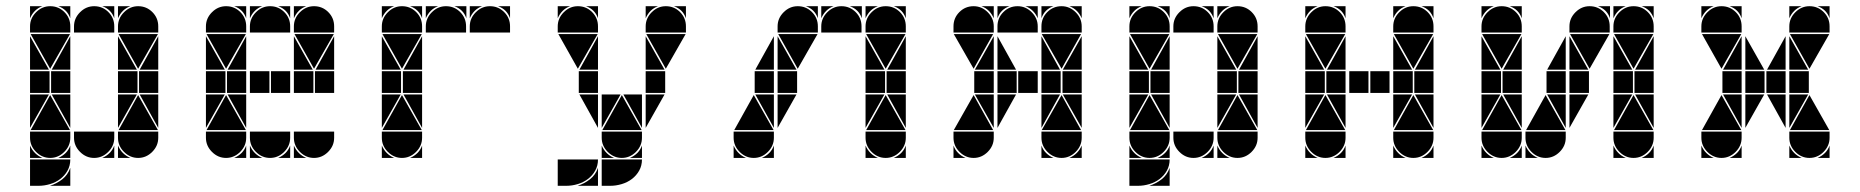

<svg xmlns="http://www.w3.org/2000/svg" viewBox="-20 -512 6005 620"><path d="M284 -492Q311 -492 330 -473Q349 -454 349 -427V-407H219V-427Q219 -453 238.5 -472.5Q258 -492 284 -492ZM142 -492Q169 -492 188 -473Q207 -454 207 -427V-407H77V-427Q77 -453 96.5 -472.5Q116 -492 142 -492ZM426 -492Q453 -492 472 -473Q491 -454 491 -427V-407H361V-427Q361 -453 380.5 -472.5Q400 -492 426 -492ZM77 3H207Q207 23 198 39Q189 55 174.5 66Q160 77 141.5 82.5Q123 88 105 88H77ZM426 -2Q400 -2 380.5 -21.5Q361 -41 361 -67V-87H491V-67Q491 -41 471.5 -21.5Q452 -2 426 -2ZM142 -2Q116 -2 96.5 -21.5Q77 -41 77 -67V-87H207V-67Q207 -41 187.5 -21.5Q168 -2 142 -2ZM284 -2Q258 -2 238.5 -21.5Q219 -41 219 -67V-87H349V-67Q349 -41 329.5 -21.5Q310 -2 284 -2ZM363 -92 426 -205 490 -92ZM79 -92 142 -205 206 -92ZM206 -402 142 -290 79 -402ZM490 -402 426 -290 363 -402ZM424 -212H361V-282H424ZM140 -212H77V-282H140ZM491 -212H429V-282H491ZM207 -212H145V-282H207ZM77 -287V-395L138 -287ZM361 -287V-395L422 -287ZM361 -207H422L361 -99ZM77 -207H138L77 -99ZM207 -287H147L207 -395ZM491 -207V-99L431 -207ZM207 -207V-99L147 -207ZM491 -287H431L491 -395ZM141 88Q163 81 181 67Q199 53 207 30V88ZM77 -42Q89 -14 117 -2H77ZM361 -42Q373 -14 401 -2H361ZM361 -492H401Q387 -487 377 -477Q367 -467 361 -453ZM310 -2Q324 -8 334 -18Q344 -28 349 -42V-2ZM77 -492H117Q103 -487 93 -477Q83 -467 77 -453ZM168 -2Q182 -8 192 -18Q202 -28 207 -42V-2ZM349 -492V-453Q339 -482 310 -492ZM207 -492V-453Q197 -482 168 -492Z M852 -492Q879 -492 898 -473Q917 -454 917 -427V-407H787V-427Q787 -453 806.5 -472.5Q826 -492 852 -492ZM710 -492Q737 -492 756 -473Q775 -454 775 -427V-407H645V-427Q645 -453 664.5 -472.5Q684 -492 710 -492ZM994 -492Q1021 -492 1040 -473Q1059 -454 1059 -427V-407H929V-427Q929 -453 948.5 -472.5Q968 -492 994 -492ZM994 -2Q968 -2 948.5 -21.5Q929 -41 929 -67V-87H1059V-67Q1059 -41 1039.5 -21.5Q1020 -2 994 -2ZM710 -2Q684 -2 664.5 -21.5Q645 -41 645 -67V-87H775V-67Q775 -41 755.5 -21.5Q736 -2 710 -2ZM852 -2Q826 -2 806.5 -21.5Q787 -41 787 -67V-87H917V-67Q917 -41 897.5 -21.5Q878 -2 852 -2ZM647 -92 710 -205 774 -92ZM774 -402 710 -290 647 -402ZM1058 -402 994 -290 931 -402ZM850 -212H787V-282H850ZM992 -212H929V-282H992ZM708 -212H645V-282H708ZM917 -212H855V-282H917ZM1059 -212H997V-282H1059ZM775 -212H713V-282H775ZM645 -287V-395L706 -287ZM929 -287V-395L990 -287ZM645 -207H706L645 -99ZM775 -287H715L775 -395ZM775 -207V-99L715 -207ZM1059 -287H999L1059 -395ZM787 -42Q799 -14 827 -2H787ZM929 -42Q941 -14 969 -2H929ZM929 -492H969Q955 -487 945 -477Q935 -467 929 -453ZM878 -2Q892 -8 902 -18Q912 -28 917 -42V-2ZM736 -2Q750 -8 760 -18Q770 -28 775 -42V-2ZM787 -492H827Q813 -487 803 -477Q793 -467 787 -453ZM917 -492V-453Q907 -482 878 -492ZM775 -492V-453Q765 -482 736 -492Z M1420 -492Q1447 -492 1466 -473Q1485 -454 1485 -427V-407H1355V-427Q1355 -453 1374.5 -472.5Q1394 -492 1420 -492ZM1278 -492Q1305 -492 1324 -473Q1343 -454 1343 -427V-407H1213V-427Q1213 -453 1232.5 -472.5Q1252 -492 1278 -492ZM1562 -492Q1589 -492 1608 -473Q1627 -454 1627 -427V-407H1497V-427Q1497 -453 1516.5 -472.5Q1536 -492 1562 -492ZM1278 -2Q1252 -2 1232.5 -21.5Q1213 -41 1213 -67V-87H1343V-67Q1343 -41 1323.5 -21.5Q1304 -2 1278 -2ZM1215 -92 1278 -205 1342 -92ZM1342 -402 1278 -290 1215 -402ZM1275 -212H1213V-282H1275ZM1343 -212H1281V-282H1343ZM1213 -207H1274L1213 -99ZM1213 -287V-395L1274 -287ZM1343 -207V-99L1283 -207ZM1343 -287H1283L1343 -395ZM1213 -42Q1225 -14 1253 -2H1213ZM1304 -2Q1318 -8 1328 -18Q1338 -28 1343 -42V-2ZM1497 -492H1537Q1523 -487 1513 -477Q1503 -467 1497 -453ZM1355 -492H1395Q1381 -487 1371 -477Q1361 -467 1355 -453ZM1213 -492H1253Q1239 -487 1229 -477Q1219 -467 1213 -453ZM1486 -492V-453Q1476 -482 1447 -492ZM1627 -492V-453Q1617 -482 1588 -492ZM1343 -492V-453Q1333 -482 1304 -492Z M1846 -492Q1873 -492 1892 -473Q1911 -454 1911 -427V-407H1781V-427Q1781 -453 1800.5 -472.5Q1820 -492 1846 -492ZM2130 -492Q2157 -492 2176 -473Q2195 -454 2195 -427V-407H2065V-427Q2065 -453 2084.5 -472.5Q2104 -492 2130 -492ZM1923 3H2053Q2053 23 2044 39Q2035 55 2020.5 66Q2006 77 1987.5 82.5Q1969 88 1951 88H1923ZM1781 3H1911Q1911 23 1902 39Q1893 55 1878.5 66Q1864 77 1845.5 82.5Q1827 88 1809 88H1781ZM1988 -2Q1962 -2 1942.5 -21.5Q1923 -41 1923 -67V-87H2053V-67Q2053 -41 2033.5 -21.5Q2014 -2 1988 -2ZM1925 -92 1988 -205 2052 -92ZM1910 -402 1846 -290 1783 -402ZM2194 -402 2130 -290 2067 -402ZM2128 -212H2065V-282H2128ZM1911 -212H1849V-282H1911ZM2065 -287V-395L2126 -287ZM2065 -207H2126L2065 -99ZM1923 -207H1984L1923 -99ZM1911 -287H1851L1911 -395ZM2053 -207V-99L1993 -207ZM1911 -207V-99L1851 -207ZM1845 88Q1867 81 1885 67Q1903 53 1911 30V88ZM1923 -42Q1935 -14 1963 -2H1923ZM2065 -492H2105Q2091 -487 2081 -477Q2071 -467 2065 -453ZM1781 -492H1821Q1807 -487 1797 -477Q1787 -467 1781 -453ZM2014 -2Q2028 -8 2038 -18Q2048 -28 2053 -42V-2ZM2195 -492V-453Q2185 -482 2156 -492ZM1911 -492V-453Q1901 -482 1872 -492Z M2556 -492Q2583 -492 2602 -473Q2621 -454 2621 -427V-407H2491V-427Q2491 -453 2510.5 -472.5Q2530 -492 2556 -492ZM2414 -2Q2388 -2 2368.5 -21.5Q2349 -41 2349 -67V-87H2479V-67Q2479 -41 2459.5 -21.5Q2440 -2 2414 -2ZM2351 -92 2414 -205 2478 -92ZM2620 -402 2556 -290 2493 -402ZM2554 -212H2491V-282H2554ZM2479 -212H2417V-282H2479ZM2491 -287V-395L2552 -287ZM2491 -207H2552L2491 -99ZM2479 -207V-99L2419 -207ZM2479 -287H2419L2479 -395ZM2349 -42Q2361 -14 2389 -2H2349ZM2440 -2Q2454 -8 2464 -18Q2474 -28 2479 -42V-2ZM2621 -492V-453Q2611 -482 2582 -492ZM2840 -492Q2867 -492 2886 -473Q2905 -454 2905 -427V-407H2775V-427Q2775 -453 2794.5 -472.5Q2814 -492 2840 -492ZM2840 -2Q2814 -2 2794.5 -21.5Q2775 -41 2775 -67V-87H2905V-67Q2905 -41 2885.5 -21.5Q2866 -2 2840 -2ZM2777 -92 2840 -205 2904 -92ZM2904 -402 2840 -290 2777 -402ZM2838 -212H2775V-282H2838ZM2905 -212H2843V-282H2905ZM2775 -287V-395L2836 -287ZM2775 -207H2836L2775 -99ZM2905 -207V-99L2845 -207ZM2905 -287H2845L2905 -395ZM2775 -42Q2787 -14 2815 -2H2775ZM2866 -2Q2880 -8 2890 -18Q2900 -28 2905 -42V-2ZM2775 -492H2815Q2801 -487 2791 -477Q2781 -467 2775 -453ZM2905 -492V-453Q2895 -482 2866 -492ZM2697 -492Q2724 -492 2743 -473Q2762 -454 2762 -427V-407H2632V-427Q2632 -453 2651.5 -472.5Q2671 -492 2697 -492ZM2632 -492H2672Q2658 -487 2648 -477Q2638 -467 2632 -453ZM2763 -492V-453Q2753 -482 2724 -492Z M3382 -492Q3353 -482 3343 -453V-492ZM3240 -492Q3211 -482 3201 -453V-492ZM3189 -453Q3183 -467 3173 -477Q3163 -487 3149 -492H3189ZM3331 -453Q3325 -467 3315 -477Q3305 -487 3291 -492H3331ZM3473 -453Q3467 -467 3457 -477Q3447 -487 3433 -492H3473ZM3059 -2V-42Q3064 -28 3074 -18Q3084 -8 3098 -2ZM3343 -2V-42Q3348 -28 3358 -18Q3368 -8 3382 -2ZM3473 -2H3433Q3461 -14 3473 -42ZM3201 -395 3261 -287H3201ZM3403 -207 3343 -99V-207ZM3261 -207 3201 -99V-207ZM3343 -395 3403 -287H3343ZM3473 -99 3412 -207H3473ZM3189 -99 3128 -207H3189ZM3128 -287 3189 -395V-287ZM3412 -287 3473 -395V-287ZM3201 -282H3263V-212H3201ZM3343 -282H3405V-212H3343ZM3411 -282H3473V-212H3411ZM3268 -282H3331V-212H3268ZM3126 -282H3189V-212H3126ZM3187 -402 3124 -290 3060 -402ZM3471 -402 3408 -290 3344 -402ZM3060 -92 3124 -205 3187 -92ZM3344 -92 3408 -205 3471 -92ZM3408 -2Q3382 -2 3362.5 -21.5Q3343 -41 3343 -67V-87H3473V-67Q3473 -41 3453.5 -21.5Q3434 -2 3408 -2ZM3124 -2Q3098 -2 3078.5 -21.5Q3059 -41 3059 -67V-87H3189V-67Q3189 -41 3169.5 -21.5Q3150 -2 3124 -2ZM3124 -492Q3150 -492 3169.5 -472.5Q3189 -453 3189 -427V-407H3059V-427Q3059 -454 3078 -473Q3097 -492 3124 -492ZM3408 -492Q3434 -492 3453.5 -472.5Q3473 -453 3473 -427V-407H3343V-427Q3343 -454 3362 -473Q3381 -492 3408 -492ZM3266 -492Q3292 -492 3311.5 -472.5Q3331 -453 3331 -427V-407H3201V-427Q3201 -454 3220 -473Q3239 -492 3266 -492Z M3834 -492Q3861 -492 3880 -473Q3899 -454 3899 -427V-407H3769V-427Q3769 -453 3788.5 -472.5Q3808 -492 3834 -492ZM3692 -492Q3719 -492 3738 -473Q3757 -454 3757 -427V-407H3627V-427Q3627 -453 3646.5 -472.5Q3666 -492 3692 -492ZM3976 -492Q4003 -492 4022 -473Q4041 -454 4041 -427V-407H3911V-427Q3911 -453 3930.5 -472.5Q3950 -492 3976 -492ZM3627 3H3757Q3757 23 3748 39Q3739 55 3724.5 66Q3710 77 3691.5 82.5Q3673 88 3655 88H3627ZM3976 -2Q3950 -2 3930.5 -21.5Q3911 -41 3911 -67V-87H4041V-67Q4041 -41 4021.5 -21.5Q4002 -2 3976 -2ZM3692 -2Q3666 -2 3646.5 -21.5Q3627 -41 3627 -67V-87H3757V-67Q3757 -41 3737.5 -21.5Q3718 -2 3692 -2ZM3834 -2Q3808 -2 3788.5 -21.5Q3769 -41 3769 -67V-87H3899V-67Q3899 -41 3879.5 -21.5Q3860 -2 3834 -2ZM3913 -92 3976 -205 4040 -92ZM3629 -92 3692 -205 3756 -92ZM3756 -402 3692 -290 3629 -402ZM4040 -402 3976 -290 3913 -402ZM3974 -212H3911V-282H3974ZM3690 -212H3627V-282H3690ZM4041 -212H3979V-282H4041ZM3757 -212H3695V-282H3757ZM3627 -287V-395L3688 -287ZM3911 -287V-395L3972 -287ZM3911 -207H3972L3911 -99ZM3627 -207H3688L3627 -99ZM3757 -287H3697L3757 -395ZM4041 -207V-99L3981 -207ZM3757 -207V-99L3697 -207ZM4041 -287H3981L4041 -395ZM3691 88Q3713 81 3731 67Q3749 53 3757 30V88ZM3627 -42Q3639 -14 3667 -2H3627ZM3911 -42Q3923 -14 3951 -2H3911ZM3911 -492H3951Q3937 -487 3927 -477Q3917 -467 3911 -453ZM3860 -2Q3874 -8 3884 -18Q3894 -28 3899 -42V-2ZM3627 -492H3667Q3653 -487 3643 -477Q3633 -467 3627 -453ZM3718 -2Q3732 -8 3742 -18Q3752 -28 3757 -42V-2ZM3899 -492V-453Q3889 -482 3860 -492ZM3757 -492V-453Q3747 -482 3718 -492Z M4260 -492Q4287 -492 4306 -473Q4325 -454 4325 -427V-407H4195V-427Q4195 -453 4214.5 -472.5Q4234 -492 4260 -492ZM4544 -492Q4571 -492 4590 -473Q4609 -454 4609 -427V-407H4479V-427Q4479 -453 4498.5 -472.5Q4518 -492 4544 -492ZM4544 -2Q4518 -2 4498.5 -21.5Q4479 -41 4479 -67V-87H4609V-67Q4609 -41 4589.5 -21.5Q4570 -2 4544 -2ZM4260 -2Q4234 -2 4214.5 -21.5Q4195 -41 4195 -67V-87H4325V-67Q4325 -41 4305.5 -21.5Q4286 -2 4260 -2ZM4481 -92 4544 -205 4608 -92ZM4197 -92 4260 -205 4324 -92ZM4324 -402 4260 -290 4197 -402ZM4608 -402 4544 -290 4481 -402ZM4542 -212H4479V-282H4542ZM4258 -212H4195V-282H4258ZM4609 -212H4547V-282H4609ZM4325 -212H4263V-282H4325ZM4195 -287V-395L4256 -287ZM4479 -287V-395L4540 -287ZM4479 -207H4540L4479 -99ZM4195 -207H4256L4195 -99ZM4325 -287H4265L4325 -395ZM4609 -207V-99L4549 -207ZM4325 -207V-99L4265 -207ZM4609 -287H4549L4609 -395ZM4479 -42Q4491 -14 4519 -2H4479ZM4479 -492H4519Q4505 -487 4495 -477Q4485 -467 4479 -453ZM4286 -2Q4300 -8 4310 -18Q4320 -28 4325 -42V-2ZM4325 -492V-453Q4315 -482 4286 -492ZM4195 -42Q4207 -14 4235 -2H4195ZM4195 -492H4235Q4221 -487 4211 -477Q4201 -467 4195 -453ZM4570 -2Q4584 -8 4594 -18Q4604 -28 4609 -42V-2ZM4609 -492V-453Q4599 -482 4570 -492ZM4467 -212H4405V-282H4467ZM4399 -212H4337V-282H4399Z M5113 -492Q5140 -492 5159 -473Q5178 -454 5178 -427V-407H5048V-427Q5048 -453 5067.5 -472.5Q5087 -492 5113 -492ZM5255 -492Q5282 -492 5301 -473Q5320 -454 5320 -427V-407H5190V-427Q5190 -453 5209.5 -472.5Q5229 -492 5255 -492ZM5255 -2Q5229 -2 5209.5 -21.5Q5190 -41 5190 -67V-87H5320V-67Q5320 -41 5300.5 -21.5Q5281 -2 5255 -2ZM4971 -2Q4945 -2 4925.5 -21.5Q4906 -41 4906 -67V-87H5036V-67Q5036 -41 5016.5 -21.5Q4997 -2 4971 -2ZM5192 -92 5255 -205 5319 -92ZM4908 -92 4971 -205 5035 -92ZM5177 -402 5113 -290 5050 -402ZM5319 -402 5255 -290 5192 -402ZM5253 -212H5190V-282H5253ZM5111 -212H5048V-282H5111ZM5320 -212H5258V-282H5320ZM5036 -212H4974V-282H5036ZM5048 -287V-395L5109 -287ZM5190 -287V-395L5251 -287ZM5048 -207H5109L5048 -99ZM5036 -287H4976L5036 -395ZM5320 -207V-99L5260 -207ZM5036 -207V-99L4976 -207ZM5320 -287H5260L5320 -395ZM4906 -42Q4918 -14 4946 -2H4906ZM5190 -42Q5202 -14 5230 -2H5190ZM5190 -492H5230Q5216 -487 5206 -477Q5196 -467 5190 -453ZM5281 -2Q5295 -8 5305 -18Q5315 -28 5320 -42V-2ZM5179 -492V-453Q5169 -482 5140 -492ZM5190 -207H5251L5190 -99ZM5320 -492V-453Q5310 -482 5281 -492ZM4829 -492Q4856 -492 4875 -473Q4894 -454 4894 -427V-407H4764V-427Q4764 -453 4783.5 -472.5Q4803 -492 4829 -492ZM4829 -2Q4803 -2 4783.5 -21.5Q4764 -41 4764 -67V-87H4894V-67Q4894 -41 4874.5 -21.5Q4855 -2 4829 -2ZM4766 -92 4829 -205 4893 -92ZM4893 -402 4829 -290 4766 -402ZM4827 -212H4764V-282H4827ZM4894 -212H4832V-282H4894ZM4764 -287V-395L4825 -287ZM4764 -207H4825L4764 -99ZM4894 -287H4834L4894 -395ZM4894 -207V-99L4834 -207ZM4764 -42Q4776 -14 4804 -2H4764ZM4764 -492H4804Q4790 -487 4780 -477Q4770 -467 4764 -453ZM4855 -2Q4869 -8 4879 -18Q4889 -28 4894 -42V-2ZM4894 -492V-453Q4884 -482 4855 -492Z M5539 -492Q5566 -492 5585 -473Q5604 -454 5604 -427V-407H5474V-427Q5474 -453 5493.5 -472.5Q5513 -492 5539 -492ZM5823 -492Q5850 -492 5869 -473Q5888 -454 5888 -427V-407H5758V-427Q5758 -453 5777.5 -472.5Q5797 -492 5823 -492ZM5823 -2Q5797 -2 5777.5 -21.5Q5758 -41 5758 -67V-87H5888V-67Q5888 -41 5868.5 -21.5Q5849 -2 5823 -2ZM5539 -2Q5513 -2 5493.5 -21.5Q5474 -41 5474 -67V-87H5604V-67Q5604 -41 5584.5 -21.5Q5565 -2 5539 -2ZM5760 -92 5823 -205 5887 -92ZM5476 -92 5539 -205 5603 -92ZM5603 -402 5539 -290 5476 -402ZM5887 -402 5823 -290 5760 -402ZM5821 -212H5758V-282H5821ZM5746 -212H5684V-282H5746ZM5678 -212H5616V-282H5678ZM5616 -287V-395L5677 -287ZM5758 -287V-395L5819 -287ZM5758 -207H5819L5758 -99ZM5616 -207H5677L5616 -99ZM5604 -287H5544L5604 -395ZM5746 -207V-99L5686 -207ZM5746 -287H5686L5746 -395ZM5604 -207V-99L5544 -207ZM5474 -42Q5486 -14 5514 -2H5474ZM5758 -42Q5770 -14 5798 -2H5758ZM5758 -492H5798Q5784 -487 5774 -477Q5764 -467 5758 -453ZM5474 -492H5514Q5500 -487 5490 -477Q5480 -467 5474 -453ZM5565 -2Q5579 -8 5589 -18Q5599 -28 5604 -42V-2ZM5849 -2Q5863 -8 5873 -18Q5883 -28 5888 -42V-2ZM5888 -492V-453Q5878 -482 5849 -492ZM5604 -492V-453Q5594 -482 5565 -492ZM5604 -212H5542V-282H5604Z"/></svg>

Font: CAT DyFa
Style: Regular
Weight: 400
Designer: Peter Wiegel
Foundry: Peter Wiegel
Version: Version 1.001; ttfautohint (v1.3)